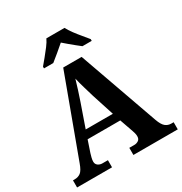

<svg xmlns="http://www.w3.org/2000/svg" viewBox="-210 -1084 1172 1237"><g transform="rotate(-30 376.5 -465.5)"><path d="M4 0V-53H16Q43 -53 61.5 -67Q80 -81 96 -126L313 -714H450L659 -125Q674 -83 692.5 -68Q711 -53 735 -53H753V0H423V-53H462Q477 -53 491 -62Q505 -71 505 -92Q505 -104 502 -115.5Q499 -127 496 -135L461 -235H218L189 -149Q185 -137 181 -120.5Q177 -104 177 -92Q177 -73 191 -63Q205 -53 222 -53H264V0ZM239 -296H441L388 -460Q378 -494 365.5 -536Q353 -578 345 -613Q336 -581 323 -540.5Q310 -500 298 -465ZM203 -784Q219 -803 240.5 -829Q262 -855 282.5 -882Q303 -909 313 -931H448Q459 -909 479 -882Q499 -855 521 -829Q543 -803 558 -784V-771H489Q475 -782 455 -798Q435 -814 415 -831Q395 -848 380 -861Q358 -841 325.5 -814.5Q293 -788 272 -771H203Z"/></g></svg>

Font: Noto Serif Vithkuqi
Style: Bold
Weight: 700
Version: Version 1.005